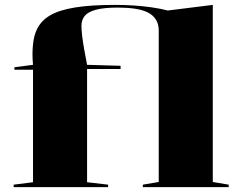

<svg xmlns="http://www.w3.org/2000/svg" viewBox="-20 -765 987 785"><path d="M36 0V-10L115 -20V-480H39V-490L115 -500Q111 -541 114.5 -579.5Q118 -618 130 -643Q147 -680 184.5 -702Q222 -724 287 -734.5Q352 -745 451 -745Q490 -745 527.5 -742.5Q565 -740 600 -735Q635 -730 666 -722L850 -745V-21L915 -10V0H564V-10L629 -21V-641Q629 -667 617 -685.5Q605 -704 583.5 -714.5Q562 -725 531 -729.5Q500 -734 462 -734Q404 -734 371.5 -725Q339 -716 326 -699.5Q313 -683 313 -659Q313 -643 316 -617.5Q319 -592 324.5 -561.5Q330 -531 336 -500L473 -496V-483H336V-20L422 -10V0Z"/></svg>

Font: Kalnia SemiExpanded Medium
Style: Regular
Weight: 500
Width: 6
Designer: Frida Medrano
Foundry: Frida Medrano
Version: Version 1.105